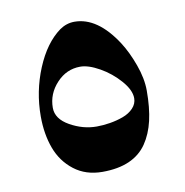

<svg xmlns="http://www.w3.org/2000/svg" viewBox="-57 -549 514 534"><g transform="rotate(-10 200.0 -281.5)"><path d="M197.3 -196.3Q215.8 -196.3 235.1 -199.5Q254.4 -202.6 272.5 -209.2Q290.5 -215.8 302 -228Q313.5 -240.2 313.5 -255.9Q313.5 -278.8 289.8 -305.9Q266.1 -333 234.9 -350.6Q203.6 -368.2 180.7 -368.2Q141.6 -368.2 113.8 -338.1Q85.9 -308.1 85.9 -268.6Q85.9 -237.3 122.3 -216.8Q158.7 -196.3 197.3 -196.3ZM191.4 -69.3Q144.5 -69.3 111.6 -94.7Q78.6 -120.1 63.7 -160.4Q48.8 -200.7 48.8 -251Q48.8 -321.3 75.4 -385.5Q102.1 -449.7 144.5 -480.5Q164.1 -494.1 186.5 -494.1Q251.5 -494.1 304.7 -412.1Q323.2 -383.3 337.4 -344Q351.6 -304.7 351.6 -270.5Q351.6 -222.2 343.3 -186.3Q335 -150.4 316.7 -123.5Q298.3 -96.7 267.1 -83Q235.8 -69.3 191.4 -69.3Z"/></g></svg>

Font: Noon
Style: Regular
Weight: 400
Designer: Mohammad Saleh Souzanchi
Foundry: Farsi Font Store
Version: Version 0.09